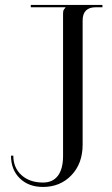

<svg xmlns="http://www.w3.org/2000/svg" viewBox="-20 -739 446 767"><path d="M33.2 -117.2Q33.2 -68.8 65.9 -39.3Q98.6 -9.8 151.9 -9.8Q190.9 -9.8 211.4 -37.1Q231.9 -64.5 231.9 -116.2V-682.1Q231.9 -693.4 233.6 -697.8Q235.4 -702.1 241.2 -708V-710H103V-719.2H389.2V-710H362.8Q310.1 -710 310.1 -657.2V-161.1Q310.1 -85.9 265.4 -39.1Q220.7 7.8 151.9 7.8Q94.2 7.8 59.1 -26.6Q23.9 -61 23.9 -117.2Z"/></svg>

Font: FoglihtenNo07calt
Style: Regular
Weight: 500
Designer: gluk (gluksza@wp.pl)
Foundry: gluk (gluksza@wp.pl)
Version: Version 0.844